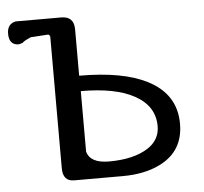

<svg xmlns="http://www.w3.org/2000/svg" viewBox="-42 -544 624 588"><g transform="rotate(-5 269.5 -250.0)"><path d="M393.1 -75.7Q432.1 -100.1 432.1 -143.1Q432.1 -205.1 371.6 -238.3Q313.5 -270.5 207 -270.5V-85Q216.3 -48.3 274.4 -48.3Q349.1 -48.3 393.1 -75.7ZM207 -317.9Q339.4 -317.9 413.6 -280.3Q501 -236.3 501 -144.5Q501 -61.5 429.7 -24.9Q381.3 0 312.5 0H163.1Q128.4 0 128.4 -40V-443.8Q127.9 -449.7 122.6 -451.7L68.8 -448.2Q43.5 -437 43.5 -433.6L30.8 -429.7Q0.5 -429.7 0.5 -464.8Q0.5 -495.1 26.9 -500.5H167Q206.1 -500.5 206.1 -460.4V-318.4Z"/></g></svg>

Font: inglobal
Style: Regular
Weight: 400
Designer: Andrey Kochetov, Denis Davydov, Evgeny Yurtaev
Foundry: inglobal
Version: Version 1.00 September 25, 2014, initial release